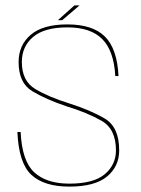

<svg xmlns="http://www.w3.org/2000/svg" viewBox="-20 -688 523 712"><path d="M237 4Q332 4 377 -33.5Q422 -71 422 -130.5Q422 -217 368.2 -248.5Q314.5 -280 237 -304.5Q161 -328 111 -357.8Q61 -387.5 61 -458Q61 -516 103 -551.2Q145 -586.5 230 -586.5Q316.5 -586.5 359.5 -542.8Q402.5 -499 407.5 -406H419.5Q414.5 -507.5 369 -552.5Q323.5 -597.5 230 -597.5Q139 -597.5 94 -559Q49 -520.5 49 -458Q49 -380.5 99.5 -350Q150 -319.5 226 -294Q303.5 -270.5 356.8 -240Q410 -209.5 410 -130.5Q410 -77 368.5 -42Q327 -7 237 -7Q152.5 -7 107 -49Q61.5 -91 56.5 -198.5H44.5Q49.5 -82.5 96.8 -39.2Q144 4 237 4ZM194.5 -613H210.5L275 -668H256Z"/></svg>

Font: Anybody Thin
Style: Regular
Weight: 100
Designer: Tyler Finck
Foundry: Etcetera Type Company
Version: Version 1.114;gftools[0.9.25]